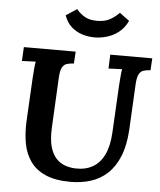

<svg xmlns="http://www.w3.org/2000/svg" viewBox="-62 -987 879 1056"><g transform="rotate(5 378.0 -459.0)"><path d="M756 -700 752 -634Q730 -633 714 -628Q698 -623 688.5 -605.5Q679 -588 677 -547L664 -297Q659 -211 634.5 -151Q610 -91 570.5 -54Q531 -17 479 -0.5Q427 16 367 16Q283 16 228.5 -8Q174 -32 144 -75Q114 -118 104 -174Q94 -230 97 -294L110 -536Q112 -563 114 -588Q116 -613 119 -626Q103 -625 78.5 -624.5Q54 -624 43 -623L47 -700H333L329 -634Q307 -633 290.5 -628Q274 -623 264.5 -605.5Q255 -588 253 -547L239 -272Q236 -209 247 -168.5Q258 -128 279.5 -104.5Q301 -81 329 -71Q357 -61 387 -60Q442 -58 482.5 -81Q523 -104 546 -152Q569 -200 573 -274L587 -536Q589 -563 591 -588Q593 -613 596 -626Q580 -625 556 -624.5Q532 -624 521 -623L524 -700ZM429 -787Q396 -787 362.5 -797Q329 -807 302 -830.5Q275 -854 261 -894L321 -934Q338 -912 365 -895.5Q392 -879 435 -879Q479 -879 507.5 -895.5Q536 -912 557 -934L611 -894Q592 -854 561.5 -830.5Q531 -807 496.5 -797Q462 -787 429 -787Z"/></g></svg>

Font: Lora
Style: Bold Italic
Weight: 700
Italic angle: -3°
Designer: Olga Karpushina, Alexei Vanyashin (Cyrillic)
Foundry: Cyreal
Version: Version 3.004